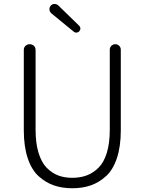

<svg xmlns="http://www.w3.org/2000/svg" viewBox="-20 -956 744 988"><path d="M102.5 -285.2V-699.2Q102.5 -711.9 111.3 -720.2Q120.1 -728.5 132.8 -728.5Q145.5 -728.5 154.3 -720.2Q163.1 -711.9 163.1 -699.2V-288.1Q163.1 -219.7 178.2 -169.9Q193.4 -120.1 220.2 -92.8Q247.1 -65.4 279.3 -53.2Q311.5 -41 351.6 -41Q392.6 -41 425.8 -53.2Q459 -65.4 486.8 -92.8Q514.6 -120.1 529.8 -169.9Q544.9 -219.7 544.9 -288.1V-700.2Q544.9 -711.9 553.2 -720.2Q561.5 -728.5 573.2 -728.5Q585 -728.5 593.3 -720.2Q601.6 -711.9 601.6 -700.2V-285.2Q601.6 -202.1 581.5 -142.1Q561.5 -82 525.4 -49.3Q489.3 -16.6 446.8 -2Q404.3 12.7 352.1 12.7Q299.8 12.7 257.3 -2Q214.8 -16.6 178.7 -49.3Q142.6 -82 122.6 -142.1Q102.5 -202.1 102.5 -285.2ZM387.7 -794.9Q382.8 -789.1 374 -788.1Q373 -788.1 372.1 -788.1Q365.2 -788.1 359.4 -793L245.1 -886.7Q234.4 -895.5 234.4 -909.2Q234.4 -918.9 241.2 -926.8Q248 -935.5 259.8 -935.5Q260.7 -935.5 260.7 -935.5Q271.5 -935.5 279.3 -928.7L386.7 -824.2Q393.6 -817.4 393.6 -808.6Q393.6 -800.8 387.7 -794.9Z"/></svg>

Font: Gen Jyuu Gothic P Light
Style: Regular
Weight: 200
Designer: [Source Han Sans]
Ryoko NISHIZUKA  (kana & ideographs); Paul D. Hunt (Latin, Greek & Cyrillic); Wenlong ZHANG  (bopomofo
Version: Version 1.002.20150607